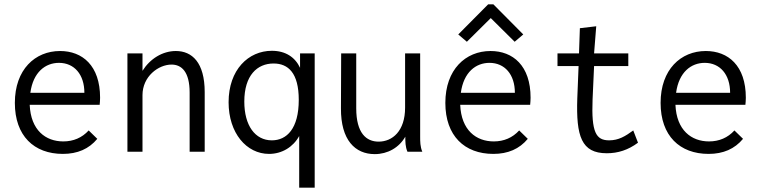

<svg xmlns="http://www.w3.org/2000/svg" viewBox="-20 -705 3540 892"><path d="M272 10C340 10 393 -13 432 -60L392 -99C361 -65 321 -48 274 -48C192 -48 123 -100 118 -218H443C444 -229 445 -240 445 -251C445 -400 363 -468 259 -468C143 -468 49 -382 49 -227C49 -74 138 10 272 10ZM121 -274C134 -370 191 -413 254 -413C325 -413 372 -359 372 -274Z M572 0H642V-263C642 -350 716 -405 777 -405C824 -405 861 -371 861 -275V0H931V-277C931 -415 872 -468 797 -468C735 -468 677 -432 642 -376V-457H572Z M1370 167H1442V-457H1374V-390C1351 -439 1307 -469 1243 -469C1134 -469 1042 -381 1042 -230C1042 -87 1125 10 1230 10C1290 10 1342 -22 1370 -73ZM1243 -53C1165 -53 1115 -122 1115 -233C1115 -355 1175 -410 1251 -410C1319 -410 1368 -366 1368 -241C1368 -107 1312 -53 1243 -53Z M1721 11C1781 11 1834 -19 1863 -70C1863 -47 1863 -23 1873 0H1942C1932 -24 1932 -47 1932 -71V-457H1862V-205C1862 -96 1803 -47 1739 -47C1682 -47 1635 -86 1635 -202V-457H1565L1564 -202C1563 -54 1630 11 1721 11Z M2149 -511 2260 -621 2371 -511 2411 -545 2272 -685H2248L2109 -545ZM2272 10C2340 10 2393 -13 2432 -60L2392 -99C2361 -65 2321 -48 2274 -48C2192 -48 2123 -100 2118 -218H2443C2444 -229 2445 -240 2445 -251C2445 -400 2363 -468 2259 -468C2143 -468 2049 -382 2049 -227C2049 -74 2138 10 2272 10ZM2121 -274C2134 -370 2191 -413 2254 -413C2325 -413 2372 -359 2372 -274Z M2799 7C2851 7 2898 -8 2944 -42L2922 -99C2885 -72 2854 -53 2810 -53C2749 -53 2727 -90 2733 -243L2740 -398H2899V-457H2740L2750 -583L2674 -574L2670 -457H2570V-398H2668L2662 -248C2656 -72 2681 7 2799 7Z M3272 10C3340 10 3393 -13 3432 -60L3392 -99C3361 -65 3321 -48 3274 -48C3192 -48 3123 -100 3118 -218H3443C3444 -229 3445 -240 3445 -251C3445 -400 3363 -468 3259 -468C3143 -468 3049 -382 3049 -227C3049 -74 3138 10 3272 10ZM3121 -274C3134 -370 3191 -413 3254 -413C3325 -413 3372 -359 3372 -274Z"/></svg>

Font: Inconsolata Thin
Style: Regular
Weight: 100
Monospace: yes
Designer: Raph Levien, Cyreal, Brenton Simpson
Foundry: Raph Levien, Cyreal, Google
Version: Version 3.100